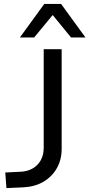

<svg xmlns="http://www.w3.org/2000/svg" viewBox="-20 -957 458 984"><path d="M13 7 7 -73 89 -77Q122 -79 148 -94Q174 -109 189 -136Q204 -163 204 -199V-705H296V-194Q296 -138 271 -94.5Q246 -51 202.5 -25.5Q159 0 101 3ZM82 -765 207 -937H293L418 -765H344L250 -880L155 -765Z"/></svg>

Font: Nunito Sans 7pt
Style: Regular
Weight: 400
Designer: Vernon Adams
Foundry: Vernon Adams
Version: Version 3.101;gftools[0.9.27]